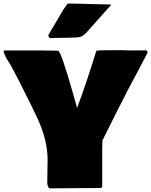

<svg xmlns="http://www.w3.org/2000/svg" viewBox="-36 -1011 827 1049"><path d="M747.1 -735.8 763.2 -736.3Q768.1 -733.9 770.5 -724.1L755.9 -695.3V-695.8L724.1 -634.8Q652.3 -502 631.3 -457.5L614.7 -425.8Q587.9 -374 523.4 -243.2Q522.5 -226.6 522.5 -193.4V8.3Q520 16.1 512.7 16.1L232.9 18.1Q222.2 4.4 222.2 -13.2L223.1 -74.2V-88.4L223.6 -103L224.1 -138.7Q224.1 -240.7 171.9 -357.4Q160.6 -381.8 139.2 -426.3L66.4 -571.8Q63.5 -577.1 50.8 -601.6Q38.1 -626 22.9 -654.3V-653.8Q-16.1 -713.4 -16.1 -732.9Q-16.1 -735.4 -0.5 -735.4H125Q229 -735.4 281.7 -733.9Q297.4 -731 363.3 -499L385.3 -421.4Q435.1 -554.2 490.2 -732.9Q490.7 -736.8 562.5 -736.8H625Q647.5 -736.8 662.6 -735.8ZM266.1 -803.7 258.3 -803.2H234.4L227.1 -817.4L309.1 -957Q330.1 -987.8 333 -991.2H367.2L571.3 -986.3V-984.9Q551.8 -962.4 507.3 -912.8Q462.9 -863.3 441.9 -839.4Q420.9 -815.4 405.5 -810.5Q390.1 -805.7 355.5 -805.2Z"/></svg>

Font: Bowlby One
Style: Regular
Weight: 400
Designer: vernon adams
Foundry: vernon adams
Version: Version 1.000